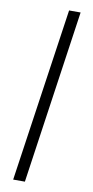

<svg xmlns="http://www.w3.org/2000/svg" viewBox="-101 -766 487 1001"><g transform="rotate(10 142.5 -265.5)"><path d="M46 194 180 -725H241L108 194Z"/></g></svg>

Font: Chivo ExtraLight
Style: Italic
Weight: 250
Italic angle: -8.05°
Designer: Hector Gatti
Foundry: Omnibus-Type
Version: Version 2.002